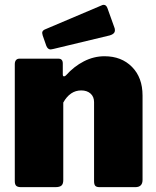

<svg xmlns="http://www.w3.org/2000/svg" viewBox="-20 -772 644 792"><path d="M41 -25V-507Q41 -518 46 -524Q51 -530 60 -530H221Q239 -530 239 -510V-465Q239 -457 244 -457Q248 -457 252 -461Q285 -498 326 -519Q367 -540 411 -540Q481 -540 524.5 -496Q568 -452 568 -378V-30Q568 0 538 0H391Q378 0 373 -5.5Q368 -11 368 -25V-351Q368 -373 353.5 -386Q339 -399 315 -399Q269 -399 241 -349V-29Q241 -13 233.5 -6.5Q226 0 208 0H67Q53 0 47 -5.5Q41 -11 41 -25ZM452 -658Q454 -654 454 -647Q454 -632 433 -626L200 -570Q190 -568 189 -568Q177 -568 171 -583L156 -626Q154 -634 154 -636Q154 -645 164 -650L402 -751Q404 -752 408 -752Q418 -752 423 -739Z"/></svg>

Font: Libre Franklin Black
Style: Regular
Weight: 900
Designer: Pablo Impallari, Rodrigo Fuenzalida
Foundry: Impallari Type
Version: Version 1.002; ttfautohint (v1.5)